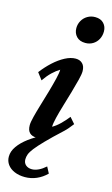

<svg xmlns="http://www.w3.org/2000/svg" viewBox="-143 -713 571 980"><g transform="rotate(15 142.0 -223.0)"><path d="M164.1 -66.4Q184.6 -78.1 203.6 -96.7Q222.7 -115.2 242.2 -139.6L269.5 -108.4Q259.8 -95.7 249 -83Q238.3 -70.3 227.5 -60.5Q176.8 -13.7 146.5 17.6Q116.2 48.8 100.6 68.8Q85 88.9 80.1 102.5Q75.2 116.2 75.2 128.9Q75.2 148.4 87.9 159.2Q100.6 169.9 120.1 169.9Q136.7 169.9 155.3 161.1Q173.8 152.3 192.4 135.7L210 168.9Q186.5 192.4 157.2 205.1Q127.9 217.8 95.7 217.8Q64.5 217.8 40.5 207.5Q16.6 197.3 3.4 179.2Q-9.8 161.1 -9.8 137.7Q-9.8 109.4 9.3 82.5Q28.3 55.7 60.5 31.7Q92.8 7.8 129.9 -9.8L147.5 -3.9Q134.8 2.9 123 5.4Q111.3 7.8 101.6 7.8Q78.1 7.8 64.9 -4.9Q51.8 -17.6 51.8 -44.9Q51.8 -60.5 59.6 -91.3Q67.4 -122.1 79.1 -160.6Q90.8 -199.2 102.1 -238.3Q113.3 -277.3 121.1 -309.6Q128.9 -341.8 128.9 -358.4Q109.4 -346.7 89.8 -328.1Q70.3 -309.6 50.8 -281.2L23.4 -317.4Q47.9 -349.6 76.7 -376Q105.5 -402.3 135.3 -418Q165 -433.6 191.4 -433.6Q213.9 -433.6 227.5 -419.9Q241.2 -406.2 241.2 -379.9Q241.2 -364.3 233.4 -333.5Q225.6 -302.7 214.4 -263.7Q203.1 -224.6 191.4 -186Q179.7 -147.5 171.9 -115.2Q164.1 -83 164.1 -66.4ZM216.8 -523.4Q186.5 -523.4 169.9 -541Q153.3 -558.6 153.3 -585Q153.3 -606.4 163.6 -624.5Q173.8 -642.6 191.9 -653.3Q210 -664.1 232.4 -664.1Q261.7 -664.1 277.8 -647Q293.9 -629.9 293.9 -604.5Q293.9 -582 284.2 -563.5Q274.4 -544.9 256.8 -534.2Q239.3 -523.4 216.8 -523.4Z"/></g></svg>

Font: Crimson Pro SemiBold
Style: Italic
Weight: 600
Italic angle: -12°
Designer: Jacques Le Bailly
Foundry: Baron von Fonthausen
Version: Version 1.003